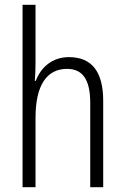

<svg xmlns="http://www.w3.org/2000/svg" viewBox="-20 -780 521 800"><path d="M128 -518V-760H74V0H128V-289C128 -428 177 -493 259 -493C322 -493 356 -452 356 -351V0H410V-360C410 -482 362 -542 267 -542C196 -542 149 -497 129 -443H125C127 -467 128 -489 128 -518Z"/></svg>

Font: Noto Sans Thai Looped Condensed Light
Style: Regular
Weight: 300
Width: 3
Designer: Sasikarn Vongin, Ben Mitchell
Foundry: The Fontpad Ltd
Version: Version 1.001